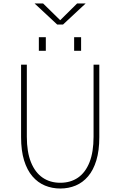

<svg xmlns="http://www.w3.org/2000/svg" viewBox="-20 -1071 690 1102"><path d="M326 11Q279 11 238 -6Q197 -23 166.2 -58.8Q135.5 -94.5 118.2 -150.5Q101 -206.5 101 -284V-700H134V-286Q134 -198.5 157.8 -139.8Q181.5 -81 224.5 -51.5Q267.5 -22 326 -22Q385 -22 427.8 -51.5Q470.5 -81 493.8 -139.8Q517 -198.5 517 -286V-700H550V-284Q550 -206.5 533 -150.5Q516 -94.5 485.5 -58.8Q455 -23 414.2 -6Q373.5 11 326 11ZM203 -857.5H243V-779.5H203ZM405.5 -857.5H445.5V-779.5H405.5ZM178.5 -1051H227.5L325.5 -955L422.5 -1051H471.5L341.5 -930H308.5Z"/></svg>

Font: Trispace Thin Thin
Style: Regular
Weight: 250
Version: Version 1.210